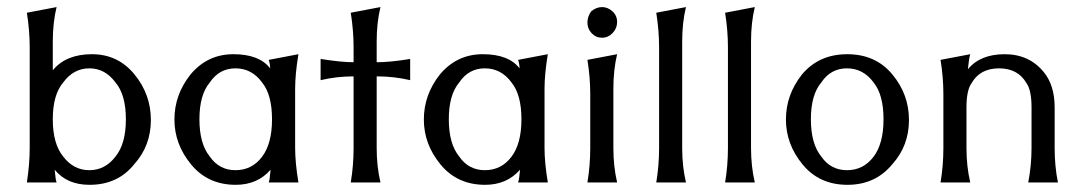

<svg xmlns="http://www.w3.org/2000/svg" viewBox="-20 -516 3067 543"><path d="M306.7 -282.7Q277.3 -322.7 232.7 -322.7Q188 -322.7 158.7 -282.7Q129.3 -248 129.3 -178.7Q129.3 -109.3 158.7 -73.3Q188 -34.7 232.7 -34.7Q277.3 -34.7 306.7 -73.3Q336 -109.3 336 -178.7Q336 -248 306.7 -282.7ZM56 0Q64 -52 64 -97.3V-382.7Q64 -429.3 56 -480L140 -496Q129.3 -452 129.3 -398.7V-317.3Q166.7 -362.7 240 -362.7Q313.3 -362.7 360 -306Q406.7 -249.3 406.7 -176.7Q406.7 -104 360 -52Q313.3 6.7 233.3 6.7Q169.3 6.7 134.7 -36Q136 -26.7 136.7 -17.3Q137.3 -8 140 0Z M814.7 -97.3Q814.7 -56 824 0H740Q742.7 -8 743.3 -17.3Q744 -26.7 745.3 -36Q708 6.7 646.7 6.7Q568 6.7 520.7 -50.7Q473.3 -108 473.3 -178Q473.3 -248 518.7 -305.3Q566.7 -362.7 640 -362.7Q713.3 -362.7 744 -322.7Q744 -334.7 740 -346.7L824 -362.7Q814.7 -306.7 814.7 -265.3ZM721.3 -282.7Q692 -322.7 646 -322.7Q600 -322.7 573.3 -282.7Q544 -248 544 -178.7Q544 -109.3 573.3 -73.3Q600 -34.7 646 -34.7Q692 -34.7 720.7 -72Q749.3 -109.3 749.3 -178.7Q749.3 -248 721.3 -282.7Z M1045.3 -340Q1084 -340 1140 -349.3V-289.3Q1094.7 -300 1045.3 -300V-97.3Q1045.3 -45.3 1056 0H972Q980 -48 980 -97.3V-300Q932 -300 886.7 -289.3V-349.3Q945.3 -340 980 -340V-382.7Q980 -429.3 972 -480L1056 -496Q1045.3 -452 1045.3 -398.7Z M1520 -97.3Q1520 -56 1529.3 0H1445.3Q1448 -8 1448.7 -17.3Q1449.3 -26.7 1450.7 -36Q1413.3 6.7 1352 6.7Q1273.3 6.7 1226 -50.7Q1178.7 -108 1178.7 -178Q1178.7 -248 1224 -305.3Q1272 -362.7 1345.3 -362.7Q1418.7 -362.7 1449.3 -322.7Q1449.3 -334.7 1445.3 -346.7L1529.3 -362.7Q1520 -306.7 1520 -265.3ZM1426.7 -282.7Q1397.3 -322.7 1351.3 -322.7Q1305.3 -322.7 1278.7 -282.7Q1249.3 -248 1249.3 -178.7Q1249.3 -109.3 1278.7 -73.3Q1305.3 -34.7 1351.3 -34.7Q1397.3 -34.7 1426 -72Q1454.7 -109.3 1454.7 -178.7Q1454.7 -248 1426.7 -282.7Z M1641.3 0Q1649.3 -48 1649.3 -97.3V-249.3Q1649.3 -297.3 1641.3 -346.7L1725.3 -362.7Q1714.7 -318.7 1714.7 -265.3V-97.3Q1714.7 -45.3 1725.3 0ZM1682.7 -409.3Q1665.3 -409.3 1653.3 -422Q1641.3 -434.7 1641.3 -452Q1641.3 -469.3 1652 -484Q1666.7 -496 1682.7 -496Q1698.7 -496 1712 -484Q1725.3 -472 1725.3 -454Q1725.3 -436 1712.7 -422.7Q1700 -409.3 1682.7 -409.3Z M1836 0Q1844 -48 1844 -97.3V-382.7Q1844 -429.3 1836 -480L1920 -496Q1909.3 -452 1909.3 -398.7V-97.3Q1909.3 -45.3 1920 0Z M2030.7 0Q2038.7 -48 2038.7 -97.3V-382.7Q2038.7 -429.3 2030.7 -480L2114.7 -496Q2104 -452 2104 -398.7V-97.3Q2104 -45.3 2114.7 0Z M2450.7 -282.7Q2421.3 -322.7 2375.3 -322.7Q2329.3 -322.7 2302.7 -282.7Q2273.3 -248 2273.3 -178.7Q2273.3 -109.3 2302.7 -73.3Q2329.3 -34.7 2375.3 -34.7Q2421.3 -34.7 2450 -72Q2478.7 -109.3 2478.7 -178.7Q2478.7 -248 2450.7 -282.7ZM2504 -52Q2456 6.7 2376.7 6.7Q2297.3 6.7 2250 -50.7Q2202.7 -108 2202.7 -178Q2202.7 -248 2248 -305.3Q2296 -362.7 2376 -362.7Q2456 -362.7 2503.3 -306Q2550.7 -249.3 2550.7 -176.7Q2550.7 -104 2504 -52Z M2640 0Q2648 -48 2648 -97.3V-249.3Q2648 -297.3 2640 -346.7L2724 -362.7Q2720 -349.3 2717.3 -320Q2752 -362.7 2821.3 -362.7Q2890.7 -362.7 2932 -312Q2962.7 -274.7 2962.7 -212V-97.3Q2962.7 -45.3 2972 0H2888Q2897.3 -48 2897.3 -97.3V-212Q2897.3 -261.3 2882.7 -281.3Q2858.7 -322.7 2805.3 -322.7Q2752 -322.7 2728 -281.3Q2713.3 -261.3 2713.3 -212V-97.3Q2713.3 -45.3 2724 0Z"/></svg>

Font: Tenali Ramakrishna
Style: Regular
Weight: 400
Designer: Appaji Ambarisha Darbha
Foundry: Andhrapradesh Society for Knowledge Networks
Version: Version 1.0.5; ttfautohint (v1.2.25-373a) -l 7 -r 28 -G 50 -